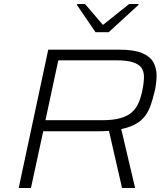

<svg xmlns="http://www.w3.org/2000/svg" viewBox="-20 -935 834 955"><path d="M73 0 220 -688H572Q647 -688 687 -671Q727 -654 743 -625Q759 -596 759 -557Q759 -545 757.5 -531.5Q756 -518 754 -504Q752 -490 748 -476Q740 -443 730.5 -414.5Q721 -386 704.5 -362Q688 -338 659 -320.5Q630 -303 583 -293L652 0H587L522 -284Q508 -283 492.5 -282.5Q477 -282 461 -282H195L134 0ZM206 -337H485Q543 -337 579.5 -347.5Q616 -358 637 -377.5Q658 -397 669.5 -424Q681 -451 688 -485Q692 -504 694 -521.5Q696 -539 696 -553Q696 -579 684 -597Q672 -615 642 -625Q612 -635 558 -635H270ZM455 -775 363 -910 365 -915H403L492 -811L622 -915H670L668 -910L521 -775Z"/></svg>

Font: Saira Expanded Light
Style: Italic
Weight: 300
Width: 7
Italic angle: -12°
Designer: Hector Gatti with collaboration of the Omnibus-Type team
Foundry: Omnibus-Type
Version: Version 1.101